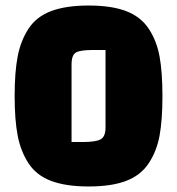

<svg xmlns="http://www.w3.org/2000/svg" viewBox="-20 -660 640 695"><path d="M83.5 -68.5Q55 -112 44 -169Q33 -226 33 -312.5Q33 -399 44 -456Q55 -513 83.5 -556.5Q112 -600 165.5 -620Q219 -640 301 -640Q383 -640 436 -620Q489 -600 518 -556.5Q547 -513 557.5 -456Q568 -399 568 -312Q568 -225 557.5 -168.5Q547 -112 518 -68.5Q489 -25 436 -5Q383 15 301 15Q219 15 165.5 -5Q112 -25 83.5 -68.5ZM239 -426V-146H281Q326 -146 344 -155.5Q362 -165 362 -199V-479H315Q271 -479 255 -470Q239 -461 239 -426Z"/></svg>

Font: Myanmar Thuriya
Style: Regular
Weight: 400
Designer: Danh Hong
Foundry: Google Inc.
Version: Version 2.00 November 23, 2015